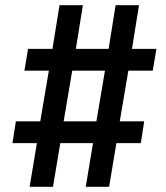

<svg xmlns="http://www.w3.org/2000/svg" viewBox="-20 -737 640 739"><path d="M94 -18 122 -186H28L41 -270H135L168 -465H74L88 -549H182L209 -717H299L272 -549H398L425 -717H515L488 -549H582L568 -465H474L441 -270H535L522 -186H428L400 -18H310L338 -186H212L184 -18ZM225 -270H351L384 -465H258Z"/></svg>

Font: Iosevka HT Medium Extended
Style: Italic
Weight: 500
Width: 7
Italic angle: -9°
Monospace: yes
Designer: Belleve Invis
Foundry: Belleve Invis
Version: Version 32.3.0; ttfautohint (v1.8.4)